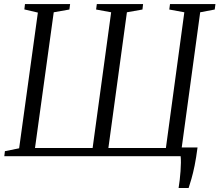

<svg xmlns="http://www.w3.org/2000/svg" viewBox="-20 -763 1072 938"><path d="M852.5 155.5Q855.5 137.5 858 116Q860.5 94.5 862 72.8Q863.5 51 863.8 32Q864 13 862.5 0L817.5 -42.5H945Q938.5 8 930.8 46Q923 84 915.2 110.8Q907.5 137.5 901.5 155.5ZM1 0 4 -24.5 73.5 -38.5 165 -701.5 99 -717 102 -743H322.5L319 -716.5L242.5 -703L151 -40H432.5L523 -703L449.5 -716.5L453 -743H679L676 -716.5L600 -703L509.5 -40H790.5L880.5 -703L807 -716.5L810.5 -743H1032.5L1029 -716.5L958 -703L867.5 -40L938 -24.5L935 0Z"/></svg>

Font: Merriweather 96pt Light
Style: Italic
Weight: 300
Italic angle: -7.8°
Version: Version 2.101